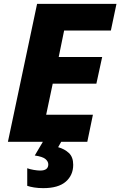

<svg xmlns="http://www.w3.org/2000/svg" viewBox="-20 -734 623 994"><path d="M21 0 172 -714H583L554 -576H312L284 -439H509L479 -301H253L219 -140H461L432 0ZM204 240Q178 240 156.5 236.5Q135 233 121 228V137Q134 142 154 145.5Q174 149 188 149Q230 149 230 117Q230 102 215.5 89.5Q201 77 160 71L202 0H297L281 28Q314 37 336.5 58Q359 79 359 119Q359 173 320.5 206.5Q282 240 204 240Z"/></svg>

Font: Noto Sans ExtraBold
Style: Italic
Weight: 800
Italic angle: -12°
Designer: Monotype Design Team
Foundry: Monotype Imaging Inc.
Version: Version 2.013; ttfautohint (v1.8.4.7-5d5b)